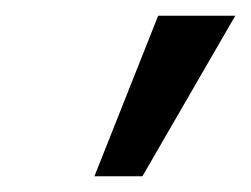

<svg xmlns="http://www.w3.org/2000/svg" viewBox="-20 -731 319 244"><path d="M100 -507 181 -711H279L161 -507Z"/></svg>

Font: Ysabeau Office SemiBold
Style: Italic
Weight: 600
Italic angle: -12°
Designer: Christian Thalmann (Catharsis Fonts)
Version: Version 2.001;gftools[0.9.30]; featfreeze: tnum,lnum,ss02